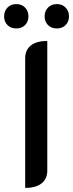

<svg xmlns="http://www.w3.org/2000/svg" viewBox="-37 -909 357 938"><path d="M86 -624Q86 -665 114 -687Q142 -709 194 -709V-76Q194 -35 166 -13Q138 9 86 9ZM-17 -829Q-17 -855 -0.5 -872Q16 -889 43 -889Q69 -889 85.5 -872Q102 -855 102 -829Q102 -803 85.5 -786.5Q69 -770 43 -770Q16 -770 -0.5 -786.5Q-17 -803 -17 -829ZM181 -829Q181 -855 197.5 -872Q214 -889 241 -889Q267 -889 283.5 -872Q300 -855 300 -829Q300 -803 283.5 -786.5Q267 -770 241 -770Q214 -770 197.5 -786.5Q181 -803 181 -829Z"/></svg>

Font: K2D Medium
Style: Regular
Weight: 500
Designer: Katatrad Aksorn Co.,Ltd.
Foundry: Cadson Demak Co.,Ltd.
Version: Version 1.000; ttfautohint (v1.6)